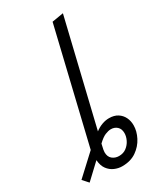

<svg xmlns="http://www.w3.org/2000/svg" viewBox="-343 -868 968 1136"><g transform="rotate(-30 141.0 -300.0)"><path d="M141 180Q115 180 89.5 169Q64 158 46.5 134.5Q29 111 26 72Q26 72 26 72Q26 72 26 72L-75 167L-109 129L27 3L211 -767L289 -780L119 -71Q141 -88 165.5 -97Q190 -106 214 -106Q249 -106 272.5 -91Q296 -76 308 -51.5Q320 -27 320 3Q320 43 299 84Q278 125 238.5 152.5Q199 180 141 180ZM155 118Q185 118 206 102Q227 86 238.5 62.5Q250 39 250 16Q250 -13 233 -28.5Q216 -44 191 -44Q174 -44 152 -35Q130 -26 101 2Q95 25 93 38Q91 51 91 56Q91 87 110 102.5Q129 118 155 118Z"/></g></svg>

Font: Ubuntu Sans
Style: Italic
Weight: 400
Italic angle: -13.5°
Designer: Dalton Maag Ltd
Foundry: Dalton Maag Ltd
Version: Version 1.006